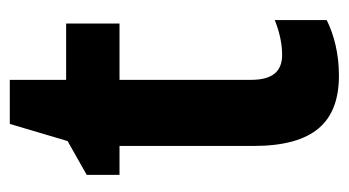

<svg xmlns="http://www.w3.org/2000/svg" viewBox="-180 -522 712 392"><g transform="rotate(-90 176.0 -326.0)"><path d="M260 -106C226 -106 209 -126 209 -169V-438H324V-547H209V-662H119L84 -544L15 -505V-438H74V-165C74 -41 123 10 218 10C262 10 301 0 331 -15V-121C306 -111 282 -106 260 -106Z"/></g></svg>

Font: Noto Sans Armenian Condensed
Style: Regular
Weight: 400
Width: 3
Designer: Monotype Design Team
Foundry: Monotype Imaging Inc.
Version: Version 2.008